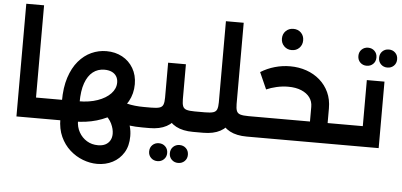

<svg xmlns="http://www.w3.org/2000/svg" viewBox="-66 -994 3018 1441"><g transform="rotate(5 1442.5 -273.5)"><path d="M206 0V-154H324V0ZM76 0V-849H210V0ZM324 0V-154Q334 -154 339 -133Q344 -112 344 -78Q344 -43 339 -21.5Q334 0 324 0Z M710 302Q656 302 602 281.5Q548 261 503.5 221Q459 181 432.5 123Q406 65 406 -12V-145Q406 -247 430.5 -322.5Q455 -398 497.5 -448Q540 -498 594 -522.5Q648 -547 707 -547Q774 -547 826.5 -518.5Q879 -490 909.5 -438Q940 -386 940 -318Q940 -247 907.5 -188.5Q875 -130 816.5 -88Q758 -46 679.5 -23Q601 0 510 0H324V-154H530Q611 -154 673.5 -176Q736 -198 771.5 -235.5Q807 -273 807 -319Q807 -346 794.5 -366Q782 -386 759 -396.5Q736 -407 704 -407Q654 -407 617 -378Q580 -349 559.5 -291.5Q539 -234 539 -145V-11Q539 39 561 78Q583 117 620 139.5Q657 162 704 162Q737 162 759.5 150.5Q782 139 794.5 117.5Q807 96 807 67Q807 31 788 -9Q769 -49 728 -78L784 -165Q940 -81 940 74Q940 147 909 197.5Q878 248 826 275Q774 302 710 302ZM1025 0Q917 0 846 -23.5Q775 -47 728 -78L802 -206Q839 -182 895 -168Q951 -154 1025 -154ZM1025 0V-154Q1035 -154 1040 -133Q1045 -112 1045 -78Q1045 -43 1040 -21.5Q1035 0 1025 0ZM324 0Q314 0 309 -21.5Q304 -43 304 -78Q304 -113 309 -133.5Q314 -154 324 -154Z M1025 0V-154H1078Q1119 -154 1140 -160.5Q1161 -167 1168 -185.5Q1175 -204 1175 -237V-501H1309V-237Q1309 -160 1283 -107.5Q1257 -55 1206 -27.5Q1155 0 1078 0ZM1406 0Q1329 0 1278 -27Q1227 -54 1201 -107Q1175 -160 1175 -237H1309Q1309 -204 1316 -185.5Q1323 -167 1344 -160.5Q1365 -154 1406 -154H1444V0ZM1444 0V-154Q1454 -154 1459 -133Q1464 -112 1464 -78Q1464 -43 1459 -21.5Q1454 0 1444 0ZM1025 0Q1015 0 1010 -21.5Q1005 -43 1005 -78Q1005 -113 1010 -133.5Q1015 -154 1025 -154ZM1315 242Q1286 242 1266.5 223Q1247 204 1247 175Q1247 145 1266.5 126Q1286 107 1315 107Q1344 107 1363.5 126Q1383 145 1383 175Q1383 204 1363.5 223Q1344 242 1315 242ZM1159 242Q1130 242 1110.5 223Q1091 204 1091 175Q1091 145 1110.5 126Q1130 107 1159 107Q1188 107 1207.5 126Q1227 145 1227 175Q1227 204 1207.5 223Q1188 242 1159 242Z M1444 0V-154H1483Q1524 -154 1545 -160.5Q1566 -167 1573 -185.5Q1580 -204 1580 -237V-849H1714V-237Q1714 -160 1688 -107.5Q1662 -55 1611 -27.5Q1560 0 1483 0ZM1811 0Q1734 0 1683 -27Q1632 -54 1606 -107Q1580 -160 1580 -237H1714Q1714 -204 1721 -185.5Q1728 -167 1749 -160.5Q1770 -154 1811 -154H1832V0ZM1832 0V-154Q1842 -154 1847 -133Q1852 -112 1852 -78Q1852 -43 1847 -21.5Q1842 0 1832 0ZM1444 0Q1434 0 1429 -21.5Q1424 -43 1424 -78Q1424 -113 1429 -133.5Q1434 -154 1444 -154Z M2384 0V-154H2525V0ZM1832 0Q1822 0 1817 -21.5Q1812 -43 1812 -78Q1812 -113 1817 -133.5Q1822 -154 1832 -154ZM2274 -60V-265Q2274 -305 2252 -335Q2230 -365 2188.5 -382.5Q2147 -400 2089 -400Q2045 -400 2001.5 -390Q1958 -380 1925 -365L1869 -491Q1919 -522 1975.5 -538Q2032 -554 2090 -554Q2156 -554 2213.5 -534Q2271 -514 2314.5 -476Q2358 -438 2382.5 -385Q2407 -332 2407 -265V-60ZM1832 0V-154H2448L2421 0ZM2525 0V-154Q2535 -154 2540 -133Q2545 -112 2545 -78Q2545 -43 2540 -21.5Q2535 0 2525 0ZM2090 -676Q2056 -676 2033 -699Q2010 -722 2010 -756Q2010 -791 2033 -813.5Q2056 -836 2090 -836Q2125 -836 2147.5 -813.5Q2170 -791 2170 -756Q2170 -722 2147.5 -699Q2125 -676 2090 -676Z M2672 -501H2805V0H2525V-154H2672ZM2525 0Q2515 0 2510 -21Q2505 -42 2505 -78Q2505 -113 2510 -133.5Q2515 -154 2525 -154ZM2817 -608Q2788 -608 2768.5 -627Q2749 -646 2749 -676Q2749 -706 2768.5 -725Q2788 -744 2817 -744Q2846 -744 2865.5 -725Q2885 -706 2885 -676Q2885 -646 2865.5 -627Q2846 -608 2817 -608ZM2661 -608Q2632 -608 2612.5 -627Q2593 -646 2593 -676Q2593 -706 2612.5 -725Q2632 -744 2661 -744Q2690 -744 2709.5 -725Q2729 -706 2729 -676Q2729 -646 2709.5 -627Q2690 -608 2661 -608Z"/></g></svg>

Font: Alexandria SemiBold
Style: Regular
Weight: 600
Designer: Mohamed Gaber
Foundry: Kief Type Foundry
Version: Version 5.100